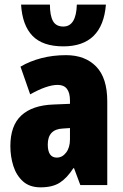

<svg xmlns="http://www.w3.org/2000/svg" viewBox="-20 -802 534 832"><path d="M266.1 -563Q348.6 -563 396.7 -513.7Q444.8 -464.4 444.8 -362.8V0H328.1L300.8 -73.2H297.9Q271 -31.2 239.5 -10.7Q208 9.8 155.8 9.8Q108.4 9.8 79.6 -16.1Q50.8 -42 37.8 -83Q24.9 -124 24.9 -168.9Q24.9 -257.8 72.5 -301.8Q120.1 -345.7 210.9 -349.1L283.2 -352.1V-366.2Q283.2 -434.1 230 -434.1Q183.6 -434.1 110.8 -393.1L68.8 -513.2Q109.4 -537.1 159.2 -550Q209 -563 266.1 -563ZM283.2 -247.1 252.9 -245.1Q187 -242.2 187 -175.8Q187 -119.1 226.1 -119.1Q250 -119.1 266.6 -140.9Q283.2 -162.6 283.2 -198.2ZM439 -782.2Q424.3 -601.1 254.4 -601.1Q165 -601.1 120.8 -646.7Q76.7 -692.4 71.3 -782.2H196.3Q196.3 -734.9 209.5 -710.9Q222.7 -687 254.4 -687Q310.1 -687 313 -782.2Z"/></svg>

Font: Open Sans Condensed ExtraBold
Style: Regular
Weight: 800
Width: 3
Designer: Monotype Design Team
Foundry: Monotype Imaging Inc.
Version: Version 3.000; ttfautohint (v1.8.4)